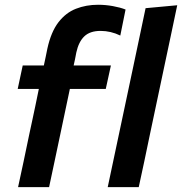

<svg xmlns="http://www.w3.org/2000/svg" viewBox="-20 -766 746 786"><path d="M54 0Q66 -54.5 76.5 -104.5Q87 -154.5 100 -217L111 -268Q117 -297.5 124.5 -331.5Q131.5 -365.5 139 -402H52.5L73 -498H159.5Q163.5 -515.5 167 -533Q170.5 -550.5 174 -567.5Q189 -635.5 219.2 -674.8Q249.5 -714 291 -730.2Q332.5 -746.5 381.5 -746.5Q412 -746.5 442.2 -741Q472.5 -735.5 494 -727L472.5 -620.5Q433.5 -639.5 391.5 -639.5Q348.5 -639.5 325.2 -617.2Q302 -595 292.5 -551.5Q290 -539.5 287 -523Q283.5 -506 281.5 -498H434L413 -402H266L227 -217Q214 -155 203.2 -104.5Q192.5 -54 181 0ZM421 0Q432.5 -54 443.2 -104.8Q454 -155.5 467 -217L525.5 -493Q538.5 -554.5 551 -613.8Q563.5 -673 576 -732.5L705.5 -744.5Q693 -685 680 -623.2Q667 -561.5 652.5 -493.5L594 -217Q581 -154.5 570.5 -104.5Q559.5 -54 548 0Z"/></svg>

Font: Heraclito SemiBold
Style: Italic
Weight: 600
Italic angle: -12°
Designer: Kostas Bartsokas (font) & Cristiano Sobral (main changes)
Foundry: Kostas Bartsokas (font) & Cristiano Sobral (main changes)
Version: Version 1.00;July 8, 2020;FontCreator 13.0.0.2655 64-bit